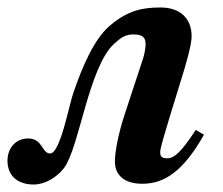

<svg xmlns="http://www.w3.org/2000/svg" viewBox="-68 -482 595 513"><path d="M455 -135C415 -73 396 -59 379 -59C364 -59 360 -64 360 -76C360 -86 373 -128 384 -165L416 -269C427 -304 444 -361 444 -385C444 -434 412 -462 361 -462C314 -462 274 -455 225 -413C183 -377 152 -304 128 -234C116 -200 93 -72 66 -72C43 -72 47 -112 7 -112C-27 -112 -48 -85 -48 -53C-48 -8 -16 11 22 11C52 11 84 -8 103 -33C144 -87 169 -305 238 -366C256 -382 267 -390 289 -390C314 -390 321 -381 321 -364C321 -354 318 -338 315 -328L265 -176C249 -128 239 -77 239 -51C239 -10 269 9 312 9C372 9 422 -25 477 -122Z"/></svg>

Font: STIXGeneral
Style: Bold Italic
Weight: 700
Italic angle: -16.33°
Designer: MicroPress Inc., with final additions and corrections provided by Coen Hoffman, Elsevier (retired)
Version: Version 1.1.0